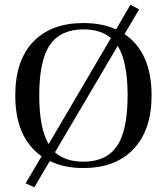

<svg xmlns="http://www.w3.org/2000/svg" viewBox="-20 -705 704 817"><path d="M510 -560Q625 -482 625 -299Q625 -152 548.5 -71Q472 10 335 10Q252 10 192 -20L126 92L89 75L157 -40Q45 -119 45 -299Q45 -448 121.5 -527.5Q198 -607 335 -607Q414 -607 474 -580L535 -685L572 -665ZM147 -299Q147 -159 187 -92L452 -543Q409 -580 335 -580Q238 -580 192.5 -514Q147 -448 147 -299ZM335 -17Q432 -17 477.5 -83Q523 -149 523 -299Q523 -442 481 -510L214 -57Q258 -17 335 -17Z"/></svg>

Font: Unna
Style: Regular
Weight: 400
Designer: Jorge de Buen U.
Foundry: Omnibus-Type
Version: Version 2.006;PS 002.006;hotconv 1.0.70;makeotf.lib2.5.58329